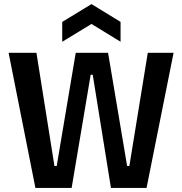

<svg xmlns="http://www.w3.org/2000/svg" viewBox="-20 -918 891 938"><path d="M153 0 22 -660H158L246 -107H257L350 -660H508L601 -107H612L702 -660H828L696 0H522L433 -553H423L330 0ZM284 -714V-811L427 -898L569 -811V-714L427 -801Z"/></svg>

Font: Bricolage Grotesque SemiCondensed SemiBold
Style: Regular
Weight: 600
Width: 4
Designer: Mathieu Triay
Foundry: Atelier Triay
Version: Version 1.001;gftools[0.9.33.dev8+g029e19f]